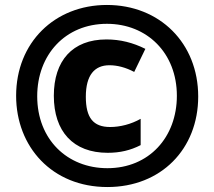

<svg xmlns="http://www.w3.org/2000/svg" viewBox="-20 -744 864 774"><path d="M413 10C629 10 779 -143 779 -355C779 -570 624 -724 411 -724C200 -724 45 -572 45 -358C45 -152 190 10 413 10ZM413 -66C251 -66 130 -182 130 -356C130 -523 243 -648 411 -648C573 -648 693 -530 693 -358C693 -191 581 -66 413 -66ZM414 -128C464 -128 506 -138 547 -159V-265C508 -243 464 -232 424 -232C356 -232 326 -269 326 -354C326 -441 361 -481 421 -481C453 -481 487 -472 521 -454L566 -547C516 -572 465 -585 409 -585C272 -585 197 -499 197 -358C197 -214 275 -128 414 -128Z"/></svg>

Font: Noto Sans Thai Looped Condensed Black
Style: Regular
Weight: 900
Width: 3
Designer: Sasikarn Vongin, Ben Mitchell
Foundry: The Fontpad Ltd
Version: Version 1.001